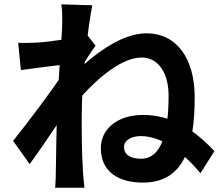

<svg xmlns="http://www.w3.org/2000/svg" viewBox="-20 -831 1040 902"><path d="M921.6 -17.3 987.1 -120.8C882.9 -233.7 775.3 -291 651.8 -291C530.6 -291 453.7 -224.5 453.7 -135.4C453.7 -22.2 539 26.8 651 26.8C842.6 26.8 894.6 -138 894.6 -373.8C894.6 -555.9 810.4 -674.5 668 -674.5C541.7 -674.5 406.5 -561.9 325.4 -482.1L324.7 -333.1C407.1 -435.8 539 -560.9 645.8 -560.9C723 -560.9 772 -488.7 772 -382.1C772 -214.5 741.7 -85.3 642.8 -85.3C599.5 -85.3 562.6 -100.1 562.6 -140.5C562.6 -173.2 599.5 -191.7 641 -191.7C739.8 -191.7 836.9 -118.5 921.6 -17.3ZM284.1 -528.1 276.9 -510.5 274.8 -484.4C225 -406.2 104.8 -247.9 41.5 -169.3L119.4 -59.9C172.7 -132.2 261.3 -266.2 305.4 -330.4L363.8 -518.2C380.6 -544.3 411.6 -593.2 428.8 -616.5L388.8 -668C343.9 -653 215.1 -634.6 152.4 -630.8C116.8 -629 94 -628.8 65.5 -629.8L78.1 -501.8C144.5 -510.9 239.2 -523.3 284.1 -528.1ZM272.4 -721.1C272.4 -681.4 250.1 -401.8 247.8 -312.2C244.7 -187 243.9 -120.2 242.3 -23.5C242.3 -7.5 241.1 29.1 239.3 51H376.7C374.2 28.2 370.8 -8.2 369.8 -26C363.7 -119.6 363.9 -204.2 363.9 -285.7C363.9 -464.1 396.6 -726.6 413.6 -806.2L268.1 -810.5C273.2 -779.8 272.4 -749.8 272.4 -721.1Z"/></svg>

Font: Source Han Sans JP VF
Style: Regular
Weight: 250
Designer: Ryoko NISHIZUKA 西塚涼子 (kana, bopomofo & ideographs); Paul D. Hunt (Latin, Greek & Cyrillic); Sandoll Communications 산돌커뮤니
Foundry: Adobe
Version: Version 2.004;hotconv 1.0.118;makeotfexe 2.5.65603